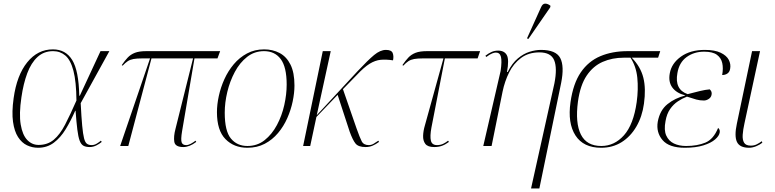

<svg xmlns="http://www.w3.org/2000/svg" viewBox="-20 -825 4377 1085"><path d="M195 10Q162 10 132.5 -4Q103 -18 82 -50.5Q61 -83 53.5 -137Q46 -191 57 -270Q75 -400 134 -473Q193 -546 279 -546Q351 -546 388 -486Q425 -426 428 -284H431L548 -536H598L436 -242Q440 -162 444.5 -114.5Q449 -67 455 -43.5Q461 -20 471.5 -12.5Q482 -5 498 -5Q513 -5 527 -13.5Q541 -22 550 -30L555 -23Q542 -12 524 -3Q506 6 487 6Q465 6 451.5 -1.5Q438 -9 430 -30.5Q422 -52 417 -92.5Q412 -133 407 -199H405Q380 -142 351 -94.5Q322 -47 284 -18.5Q246 10 195 10ZM198 -6Q249 -6 284 -35.5Q319 -65 348 -121Q377 -177 412 -257Q411 -364 395 -425Q379 -486 349.5 -511Q320 -536 280 -536Q228 -536 192 -503Q156 -470 134 -411Q112 -352 101 -275Q87 -181 97 -121.5Q107 -62 134 -34Q161 -6 198 -6Z M659 0 828 -495H786Q753 -495 734 -491.5Q715 -488 701.5 -479Q688 -470 673 -454L668 -457Q685 -482 701.5 -499.5Q718 -517 742 -526.5Q766 -536 807 -536H1224L1209 -495H1079L1009 -84Q1001 -36 1006.5 -20.5Q1012 -5 1032 -5Q1044 -5 1058 -12.5Q1072 -20 1085 -30L1089 -23Q1051 6 1016 6Q970 6 965 -23.5Q960 -53 972 -98L1071 -495H836L705 0Z M1378 10Q1302 10 1254 -39Q1206 -88 1206 -191Q1206 -234 1216.5 -282.5Q1227 -331 1248 -377.5Q1269 -424 1301 -462Q1333 -500 1376 -523Q1419 -546 1473 -546Q1521 -546 1560 -525.5Q1599 -505 1621.5 -460Q1644 -415 1644 -342Q1644 -300 1634 -252Q1624 -204 1603.5 -157.5Q1583 -111 1551 -73Q1519 -35 1476 -12.5Q1433 10 1378 10ZM1378 0Q1434 0 1475.5 -33Q1517 -66 1545 -118.5Q1573 -171 1586.5 -231.5Q1600 -292 1600 -347Q1600 -446 1566.5 -491Q1533 -536 1472 -536Q1418 -536 1376.5 -503.5Q1335 -471 1307 -418.5Q1279 -366 1264.5 -305.5Q1250 -245 1250 -188Q1250 -84 1285 -42Q1320 0 1378 0Z M1693 0 1804 -536H1849L1770 -174L2001 -423Q2059 -485 2094 -514Q2129 -543 2161 -543Q2192 -543 2199 -525.5Q2206 -508 2201 -484Q2162 -490 2131 -487Q2100 -484 2068.5 -464.5Q2037 -445 1996 -401L1918 -321L1995 -99Q2013 -48 2024 -26.5Q2035 -5 2064 -5Q2078 -5 2091 -12.5Q2104 -20 2118 -30L2122 -23Q2103 -9 2085 -1.5Q2067 6 2046 6Q2005 6 1989 -14Q1973 -34 1956 -81L1888 -289L1768 -164L1733 0Z M2434 6Q2397 6 2383.5 -12Q2370 -30 2371 -58Q2372 -86 2381 -116L2486 -495H2372Q2339 -495 2320 -491.5Q2301 -488 2287.5 -479Q2274 -470 2259 -454L2254 -457Q2271 -482 2287.5 -499.5Q2304 -517 2328 -526.5Q2352 -536 2393 -536H2693L2679 -495H2494L2418 -104Q2409 -55 2415 -30Q2421 -5 2450 -5Q2469 -5 2484.5 -12.5Q2500 -20 2512 -30L2517 -23Q2497 -8 2477.5 -1Q2458 6 2434 6Z M2981 240 3113 -354Q3130 -441 3111.5 -485Q3093 -529 3028 -529Q2967 -529 2924.5 -497.5Q2882 -466 2857 -415.5Q2832 -365 2820 -307L2758 0H2711L2809 -424Q2817 -479 2811 -503.5Q2805 -528 2782 -528Q2774 -528 2761 -523Q2748 -518 2728 -503L2723 -510Q2741 -524 2758 -531.5Q2775 -539 2795 -539Q2830 -539 2844 -513.5Q2858 -488 2845 -418H2849Q2874 -468 2906.5 -495Q2939 -522 2973 -532.5Q3007 -543 3037 -543Q3122 -543 3146 -497Q3170 -451 3151 -356L3028 240ZM2966 -605 2958 -608 3037 -783Q3046 -805 3061.5 -804.5Q3077 -804 3091 -792L3089 -783Z M3377 10Q3277 10 3232 -59.5Q3187 -129 3204 -248Q3219 -353 3262 -416Q3305 -479 3372.5 -507.5Q3440 -536 3527 -536H3711L3699 -499H3550Q3600 -448 3615.5 -386Q3631 -324 3619 -239Q3609 -166 3576 -109.5Q3543 -53 3492.5 -21.5Q3442 10 3377 10ZM3378 0Q3452 0 3506 -60.5Q3560 -121 3578 -248Q3588 -321 3581.5 -385.5Q3575 -450 3543 -499H3505Q3440 -499 3386 -475.5Q3332 -452 3295.5 -398Q3259 -344 3246 -251Q3230 -130 3262.5 -65Q3295 0 3378 0Z M3850 10Q3761 10 3724 -33.5Q3687 -77 3697 -137Q3709 -202 3752 -236.5Q3795 -271 3852 -285V-286Q3802 -299 3779 -331Q3756 -363 3765 -411Q3775 -467 3828 -505Q3881 -543 3963 -543Q4019 -543 4052.5 -527Q4086 -511 4098.5 -486.5Q4111 -462 4106 -436Q4103 -418 4090.5 -409.5Q4078 -401 4061 -401Q4068 -439 4061.5 -468.5Q4055 -498 4031 -515.5Q4007 -533 3959 -533Q3902 -533 3860 -502.5Q3818 -472 3808 -412Q3791 -319 3866 -293Q3908 -304 3937 -311Q3966 -318 3991 -320Q3998 -313 4000.5 -306Q4003 -299 4001 -289Q3998 -274 3984.5 -265.5Q3971 -257 3958 -257Q3935 -257 3915 -262.5Q3895 -268 3862 -279Q3836 -269 3811 -252.5Q3786 -236 3767 -209Q3748 -182 3741 -141Q3731 -90 3745 -59Q3759 -28 3788.5 -14Q3818 0 3857 0Q3920 0 3966 -19Q4012 -38 4038 -102Q4050 -93 4047 -76Q4044 -57 4021 -37Q3998 -17 3955 -3.5Q3912 10 3850 10Z M4213 10Q4160 10 4144.5 -23Q4129 -56 4144 -126L4230 -536H4275L4187 -128Q4179 -92 4177 -63.5Q4175 -35 4185 -18.5Q4195 -2 4223 -2Q4241 -2 4255.5 -9Q4270 -16 4285 -27L4288 -19Q4274 -7 4253 1.5Q4232 10 4213 10Z"/></svg>

Font: Noto Serif Display ExtraLight
Style: Italic
Weight: 200
Italic angle: -12°
Designer: Monotype Design Team
Foundry: Monotype Imaging Inc.
Version: Version 2.009